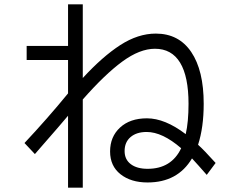

<svg xmlns="http://www.w3.org/2000/svg" viewBox="-20 -824 1096 886"><path d="M934 -17Q893 -64 866 -93Q800 18 661 18Q584 18 536 -20Q488 -58 488 -125Q488 -193 534 -235.5Q580 -278 658 -278Q741 -278 837 -205Q850 -261 850 -345Q850 -471 811 -535Q772 -599 695 -599Q625 -599 544.5 -540Q464 -481 362 -365V42H294V-290Q259 -248 174 -151L141 -113L93 -164Q199 -277 294 -393V-547H103V-612H294V-804H362V-464Q453 -563 535 -616Q617 -669 699 -669Q805 -669 862.5 -584Q920 -499 920 -345Q920 -236 894 -156Q920 -133 975 -72ZM816 -140Q729 -215 657 -215Q610 -215 582.5 -191.5Q555 -168 555 -127Q555 -88 583.5 -66.5Q612 -45 661 -45Q771 -45 816 -140Z"/></svg>

Font: PlemolJP
Style: Regular
Weight: 400
Monospace: yes
Version: v2.0.4; ttfautohint (v1.8.4.7-5d5b-dirty) -l 6 -r 45 -G 200 